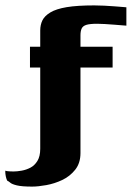

<svg xmlns="http://www.w3.org/2000/svg" viewBox="-82 -525 498 711"><path d="M-54 145Q-56 144 -58.5 136Q-61 128 -62 118.5Q-63 109 -62 107Q-58 109 -47.5 109.5Q-37 110 -32 110Q-19 110 -2 107Q15 104 30.5 96Q46 88 56.5 71Q67 54 67 26Q67 -10 67 -38Q67 -66 67 -90.5Q67 -115 67 -141Q67 -167 67 -199.5Q67 -232 67 -275Q60 -275 48.5 -275Q37 -275 29 -275Q29 -277 29 -288Q29 -299 29 -313Q29 -327 29 -338.5Q29 -350 29 -352Q37 -352 48.5 -352Q60 -352 67 -352Q67 -367 67 -382Q67 -397 67 -412Q67 -433 75 -449.5Q83 -466 104.5 -479Q126 -492 165 -498.5Q204 -505 267 -505Q284 -505 304 -504Q324 -503 343 -501.5Q362 -500 374 -499Q386 -498 386 -498Q386 -469 386 -455Q386 -441 386 -436.5Q386 -432 386 -430Q386 -430 373 -431Q360 -432 342 -433.5Q324 -435 306.5 -436Q289 -437 278 -437Q251 -437 238 -433Q225 -429 220.5 -419.5Q216 -410 216 -394Q216 -383 216 -373.5Q216 -364 216 -352Q245 -352 276 -352Q307 -352 335 -352Q335 -350 335 -338.5Q335 -327 335 -313Q335 -299 335 -288Q335 -277 335 -275Q307 -275 276 -275Q245 -275 216 -275Q216 -203 216 -149Q216 -95 216 -49.5Q216 -4 216 42Q216 79 196.5 103.5Q177 128 148.5 141.5Q120 155 89.5 160.5Q59 166 37 166Q-1 166 -19.5 161.5Q-38 157 -44 151.5Q-50 146 -54 145Z"/></svg>

Font: Genos Thin
Style: Bold
Weight: 700
Version: Version 1.010